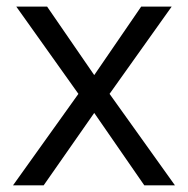

<svg xmlns="http://www.w3.org/2000/svg" viewBox="-20 -555 564 575"><path d="M214.8 -273.9 28.8 -535.2H121.1L262.2 -330.1L402.8 -535.2H494.1L308.1 -273.9L503.9 0H412.1L262.2 -216.8L110.8 0H19Z"/></svg>

Font: f0_30457 
Style: Regular
Weight: 400
Foundry: Ascender Corporation
Version: Version 1.10